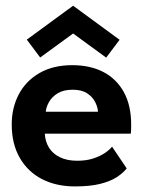

<svg xmlns="http://www.w3.org/2000/svg" viewBox="-20 -656 530 688"><path d="M140.5 -177Q142 -149 155.5 -127Q169 -105 194.8 -92.5Q220.5 -80 256.5 -80Q289 -80 313.8 -88Q338.5 -96 355.8 -107.8Q373 -119.5 381.5 -130.5L434 -52.5Q420 -35 396.8 -20.2Q373.5 -5.5 337.8 3.2Q302 12 248.5 12Q181 12 130 -14.5Q79 -41 50.5 -91Q22 -141 22 -210Q22 -270 47.5 -318.2Q73 -366.5 121.8 -394.5Q170.5 -422.5 239 -422.5Q303.5 -422.5 350.8 -397.8Q398 -373 424 -325.5Q450 -278 450 -209.5Q450 -205.5 449.8 -193.2Q449.5 -181 448.5 -177ZM331 -255.5Q330.5 -271.5 321.2 -290Q312 -308.5 292.5 -321.5Q273 -334.5 240.5 -334.5Q208 -334.5 187.2 -322Q166.5 -309.5 156 -291.2Q145.5 -273 144 -255.5ZM360.5 -449.5 242 -536 124 -450 76 -514 242 -635.5 408.5 -513.5Z"/></svg>

Font: League Spartan Thin SemiBold
Style: Regular
Weight: 600
Version: Version 2.002